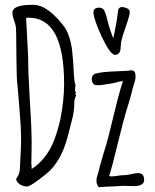

<svg xmlns="http://www.w3.org/2000/svg" viewBox="-20 -775 646 800"><path d="M472.2 -733.9C468.8 -700.2 461.9 -659.2 451.7 -615.2L441.9 -642.6C431.2 -672.9 428.2 -689.9 421.9 -712.4L414.1 -732.4C406.7 -742.7 396 -744.6 383.3 -742.2C372.1 -738.8 369.1 -731.4 369.6 -723.1C370.1 -703.6 381.8 -670.4 403.8 -622.1C427.7 -571.8 446.3 -546.4 459.5 -546.4C474.6 -546.4 482.9 -558.1 482.9 -580.6C482.9 -596.2 488.3 -619.6 499.5 -650.4C505.9 -670.9 520.5 -707.5 520.5 -724.6C520.5 -735.4 511.2 -742.2 492.2 -745.6C482.4 -746.6 475.6 -743.2 472.2 -733.9ZM530.8 -482.4C509.8 -479 488.8 -479 467.3 -478C434.6 -476.6 402.8 -475.1 377.9 -468.3C366.7 -464.8 362.3 -455.1 362.3 -445.3C362.3 -437.5 365.2 -430.2 369.6 -424.8C377.4 -416.5 403.3 -420.4 426.3 -424.3L450.2 -428.2C456.1 -429.2 464.4 -431.2 471.7 -433.6C478.5 -435.5 484.9 -437 490.2 -437H492.2C477.5 -392.1 463.9 -337.9 451.2 -284.2C438 -229 424.8 -174.8 410.2 -131.8C408.2 -124 405.3 -116.2 403.8 -108.9C398.9 -93.3 394 -75.2 391.1 -61.5L387.7 -49.8V-50.3C384.3 -40.5 381.8 -30.3 381.8 -20.5C381.8 -14.2 383.8 -6.3 390.6 4.9C401.9 3.9 419.4 2.9 432.6 2.4C450.2 2 469.7 1 487.8 -0.5C496.1 -1 504.9 -0.5 515.1 0C522 0.5 529.8 0.5 536.1 0.5C563.5 0.5 584.5 -6.3 580.1 -31.7C578.6 -48.3 568.8 -53.7 554.7 -53.7C545.4 -53.7 537.1 -51.8 528.3 -49.8C518.6 -47.9 508.3 -45.4 502.9 -45.4C492.7 -45.4 481.9 -44.4 473.1 -43C463.9 -41.5 453.1 -40 446.3 -40C441.9 -40 438.5 -40 435.1 -41.5C448.2 -85 458.5 -128.4 470.7 -177.7C485.4 -236.3 500.5 -297.4 516.6 -346.2C522 -363.3 530.8 -396.5 535.2 -415C535.2 -415.5 535.2 -416 535.6 -417V-416L538.6 -424.8C542 -435.5 544.9 -446.3 544.9 -457C544.9 -463.9 543.5 -471.2 540 -477.5ZM62.5 -66.4C61.5 -54.2 56.2 -42 46.9 -29.3C50.3 -9.3 73.7 2 92.8 2C103 2 129.4 -15.6 171.9 -49.8C214.8 -84.5 245.1 -137.7 263.2 -210C270 -237.8 274.9 -256.3 278.3 -269C280.8 -278.3 282.7 -285.2 283.7 -290C284.2 -293.5 285.6 -300.3 286.6 -308.1C286.6 -309.6 287.6 -312 287.6 -314C289.1 -324.2 289.6 -336.4 289.6 -349.1C289.6 -359.4 292.5 -368.2 297.4 -376.5C296.9 -377 295.4 -380.4 293.9 -382.3L296.4 -390.1L292.5 -397L294.4 -421.9C291 -428.2 289.1 -443.8 287.6 -468.3C286.6 -493.2 284.7 -522.9 281.7 -552.7C279.3 -583.5 272.9 -611.8 263.2 -634.3L263.7 -633.8C254.9 -656.7 235.4 -683.1 206.1 -710.9C175.3 -740.2 146.5 -754.9 119.1 -754.9H114.3C59.1 -754.9 31.7 -744.1 31.7 -722.2C31.7 -713.9 33.7 -703.6 38.1 -691.4C42 -680.7 44.9 -671.4 45.9 -664.1C47.4 -655.8 47.9 -614.3 48.3 -539.6C48.8 -472.2 50.3 -430.2 53.2 -416.5L61 -322.8C65.4 -272.5 67.9 -228.5 67.9 -190.9C67.9 -178.2 66.9 -164.6 66.9 -152.3ZM88.9 -699.7C89.8 -700.7 93.3 -701.2 99.6 -701.2C198.2 -701.2 247.1 -609.4 247.1 -425.3C247.1 -379.4 241.7 -329.1 231.4 -277.8C224.6 -248.5 215.8 -217.3 206.1 -192.4C196.8 -166.5 182.6 -141.6 164.6 -118.7C149.4 -99.1 130.9 -83 111.8 -70.8V-86.9C111.3 -87.4 110.8 -88.9 110.4 -90.3C111.3 -125 111.8 -155.3 111.8 -184.1C111.8 -213.4 109.9 -269.5 104.5 -351.6C99.6 -434.1 97.2 -496.1 97.2 -538.1Z"/></svg>

Font: Amatic Mod Bold ONEptTWO
Style: Bold
Weight: 700
Designer: David Occhino Design
Foundry: David Occhino Design
Version: Version 1.2